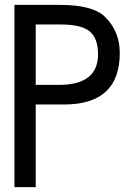

<svg xmlns="http://www.w3.org/2000/svg" viewBox="-20 -769 540 785"><path d="M39.1 -3.9V-749H225.6Q359.4 -749 409.2 -700.2Q469.7 -640.6 469.7 -552.7Q469.7 -341.8 242.2 -341.8H126V-3.9ZM126 -421.9H220.7Q380.9 -421.9 380.9 -546.9Q380.9 -601.6 356.4 -630.9Q326.2 -668.9 228.5 -668.9H126Z"/></svg>

Font: MotoyaLCedar
Style: W3 mono
Weight: 400
Version: Version 1.01